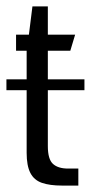

<svg xmlns="http://www.w3.org/2000/svg" viewBox="-25 -578 283 598"><path d="M168 0Q130 0 105.5 -8.5Q81 -17 69.5 -39.5Q58 -62 58 -102V-420H25V-470H65L76 -558H124V-470H209L194 -420H124V-123Q124 -82 140 -67.5Q156 -53 187 -53H219V0ZM-5 -297V-331H238V-297Z"/></svg>

Font: Smooch Sans Thin Medium
Style: Regular
Weight: 500
Version: Version 1.010